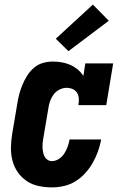

<svg xmlns="http://www.w3.org/2000/svg" viewBox="-20 -805 540 833"><path d="M205 8Q176 8 147.5 2Q119 -4 96 -19.5Q73 -35 57 -58Q41 -81 34 -108.5Q27 -136 27.5 -165.5Q28 -195 33 -225L55 -355Q58 -376 63.5 -396.5Q69 -417 77.5 -437.5Q86 -458 98 -477Q110 -496 127.5 -511Q145 -526 166.5 -532Q188 -538 209 -538Q229 -538 248.5 -534.5Q268 -531 285 -523.5Q302 -516 316.5 -504Q331 -492 342 -476L350 -530H471L441 -349H320Q323 -363 322 -377Q321 -391 314.5 -402Q308 -413 295.5 -418.5Q283 -424 269 -424Q254 -424 238.5 -416.5Q223 -409 213 -395.5Q203 -382 197.5 -367Q192 -352 190 -336L168 -206Q166 -195 165 -185Q164 -175 164.5 -164.5Q165 -154 167 -144Q169 -134 173.5 -125.5Q178 -117 186.5 -111.5Q195 -106 205 -106Q221 -106 235.5 -115.5Q250 -125 259 -139Q268 -153 273.5 -168.5Q279 -184 282 -200H419Q414 -173 405 -148Q396 -123 382.5 -99Q369 -75 350 -54Q331 -33 307.5 -18.5Q284 -4 257.5 2Q231 8 205 8ZM277 -583 222 -637 383 -785 452 -715Z"/></svg>

Font: Iosevka Curly Slab HvObl
Style: Regular
Weight: 900
Italic angle: -9°
Monospace: yes
Designer: Belleve Invis
Foundry: Belleve Invis
Version: Version 11.1.0; ttfautohint (v1.8.3)